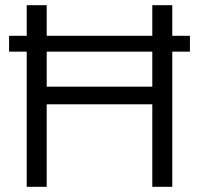

<svg xmlns="http://www.w3.org/2000/svg" viewBox="-20 -720 767 740"><path d="M83 0V-521H15V-582H83V-700H160V-582H567V-700H644V-582H712V-521H644V0H567V-318H160V0ZM160 -386H567V-521H160Z"/></svg>

Font: Red Hat Display Variable
Style: Regular
Weight: 400
Designer: Pentagram, MCKL
Foundry: Pentagram, MCKL
Version: Version 1.021